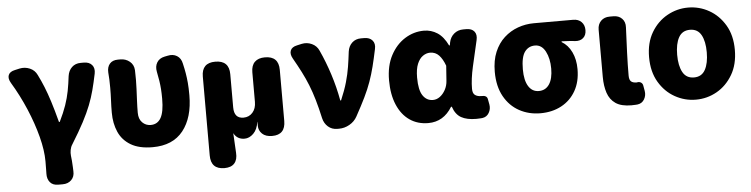

<svg xmlns="http://www.w3.org/2000/svg" viewBox="-47 -810 4849 1240"><g transform="rotate(-5 2377.5 -190.5)"><path d="M287 202Q252 202 234 180.5Q216 159 217 124Q217 121 217.5 97.5Q218 74 218 44Q218 -26 195 -115Q172 -204 132 -298.5Q92 -393 40 -479Q22 -509 30.5 -531Q39 -553 73 -560L104 -567Q138 -574 170 -560.5Q202 -547 217 -515Q237 -475 254 -433Q271 -391 288.5 -336Q306 -281 327 -201H332Q360 -258 376 -304.5Q392 -351 400.5 -395.5Q409 -440 415 -491Q420 -526 442.5 -547.5Q465 -569 500 -569H520Q555 -569 573 -548Q591 -527 584 -492Q572 -434 559.5 -386.5Q547 -339 528.5 -291.5Q510 -244 479.5 -186Q449 -128 400 -49Q390 -34 386.5 -14.5Q383 5 385 23Q387 34 388.5 56Q390 78 391 97.5Q392 117 392 124Q394 159 372.5 180.5Q351 202 316 202Z M916 14Q829 14 775 -18Q721 -50 696.5 -105.5Q672 -161 672 -231Q672 -272 674 -312Q676 -352 676 -392Q676 -426 675 -445Q674 -464 672 -492Q670 -527 688 -548Q706 -569 741 -569H757Q792 -569 817.5 -548Q843 -527 845 -492Q845 -487 845.5 -464.5Q846 -442 846 -427Q846 -405 844.5 -370Q843 -335 841 -294.5Q839 -254 839 -216Q839 -175 861.5 -152.5Q884 -130 916 -130Q960 -130 982 -168.5Q1004 -207 1004 -292Q1004 -328 1002 -355Q1000 -382 996 -408.5Q992 -435 985 -469Q978 -504 993.5 -529.5Q1009 -555 1043 -562L1063 -566Q1098 -574 1124 -558Q1150 -542 1157 -507Q1165 -473 1170 -443.5Q1175 -414 1178 -380.5Q1181 -347 1181 -300Q1181 -155 1114 -70.5Q1047 14 916 14Z M1366 189Q1278 189 1278 99V-412Q1278 -501 1366 -501Q1456 -501 1456 -412V-197Q1456 -125 1517 -125Q1553 -125 1576 -151Q1599 -177 1599 -220V-412Q1599 -456 1622 -478.5Q1645 -501 1688 -501Q1777 -501 1777 -412V-81Q1777 9 1691 9Q1649 9 1626.5 -12.5Q1604 -34 1604 -65V-90H1603Q1596 -41 1569.5 -15Q1543 11 1512 11Q1464 11 1442 -31L1449 97Q1452 141 1431 165Q1410 189 1366 189Z M2114 0Q2079 0 2054.5 -21.5Q2030 -43 2022 -77Q2007 -145 1991.5 -198Q1976 -251 1958 -296Q1940 -341 1917.5 -385Q1895 -429 1867 -478Q1850 -508 1859 -530.5Q1868 -553 1902 -560L1933 -567Q1967 -574 1998.5 -559.5Q2030 -545 2044 -513Q2079 -437 2106 -353Q2133 -269 2149 -181H2154Q2181 -244 2195.5 -295Q2210 -346 2217.5 -393Q2225 -440 2231 -491Q2236 -526 2259 -547.5Q2282 -569 2317 -569H2338Q2373 -569 2391 -548Q2409 -527 2401 -492Q2388 -430 2375.5 -380.5Q2363 -331 2346.5 -284.5Q2330 -238 2305 -186.5Q2280 -135 2243 -68Q2226 -37 2193.5 -18.5Q2161 0 2126 0Z M2703 14Q2634 14 2582.5 -21.5Q2531 -57 2502.5 -124Q2474 -191 2474 -283Q2474 -377 2509.5 -444Q2545 -511 2602.5 -547Q2660 -583 2726 -583Q2773 -583 2812.5 -557.5Q2852 -532 2880 -474H2885L2888 -492Q2895 -527 2920 -548Q2945 -569 2980 -569H3000Q3035 -569 3051.5 -548.5Q3068 -528 3060 -493Q3040 -407 3021.5 -325.5Q3003 -244 3003 -182Q3003 -152 3018.5 -141Q3034 -130 3058 -130Q3061 -130 3061 -130Q3061 -130 3062 -130Q3077 -131 3087.5 -125Q3098 -119 3100 -103L3106 -71Q3111 -42 3096.5 -17Q3082 8 3053 12Q3050 12 3040 13Q3030 14 3014 14Q2953 14 2916.5 -6.5Q2880 -27 2863 -78H2858Q2802 14 2703 14ZM2746 -132Q2770 -132 2791 -147.5Q2812 -163 2826.5 -189.5Q2841 -216 2843 -248L2850 -345Q2834 -389 2811 -413.5Q2788 -438 2753 -438Q2729 -438 2706.5 -422.5Q2684 -407 2670 -373.5Q2656 -340 2656 -285Q2656 -204 2680.5 -168Q2705 -132 2746 -132Z M3430 14Q3355 14 3293.5 -19.5Q3232 -53 3195.5 -118.5Q3159 -184 3159 -278Q3159 -352 3182 -406.5Q3205 -461 3244.5 -497Q3284 -533 3334 -551Q3384 -569 3438 -569H3693Q3726 -569 3746 -549Q3766 -529 3766 -496Q3766 -463 3746 -445.5Q3726 -428 3693 -431Q3680 -433 3671.5 -433.5Q3663 -434 3649.5 -435Q3636 -436 3606 -437V-432Q3647 -408 3670 -360Q3693 -312 3693 -249Q3693 -168 3659.5 -109Q3626 -50 3566.5 -18Q3507 14 3430 14ZM3432 -130Q3476 -130 3500 -166Q3524 -202 3524 -268Q3524 -333 3500 -379Q3476 -425 3432 -425Q3390 -425 3365.5 -391.5Q3341 -358 3341 -278Q3341 -207 3365 -168.5Q3389 -130 3432 -130Z M4020 14Q3954 14 3917.5 -11Q3881 -36 3866 -81Q3851 -126 3851 -185V-491Q3851 -526 3872.5 -547.5Q3894 -569 3929 -569H3953Q3988 -569 4009 -547.5Q4030 -526 4028 -491Q4024 -406 4021 -326.5Q4018 -247 4018 -179Q4018 -151 4030 -140.5Q4042 -130 4067 -130L4071 -131Q4085 -133 4095 -126Q4105 -119 4107 -105L4113 -71Q4118 -42 4103.5 -17Q4089 8 4060 12Q4058 12 4048 13Q4038 14 4020 14Z M4438 14Q4366 14 4302.5 -21.5Q4239 -57 4199.5 -124Q4160 -191 4160 -285Q4160 -379 4199.5 -445.5Q4239 -512 4302.5 -547.5Q4366 -583 4438 -583Q4511 -583 4574 -547.5Q4637 -512 4676.5 -445.5Q4716 -379 4716 -285Q4716 -191 4676.5 -124Q4637 -57 4574 -21.5Q4511 14 4438 14ZM4438 -130Q4488 -130 4511 -172Q4534 -214 4534 -285Q4534 -356 4511 -397.5Q4488 -439 4438 -439Q4388 -439 4365 -397.5Q4342 -356 4342 -285Q4342 -214 4365 -172Q4388 -130 4438 -130Z"/></g></svg>

Font: Chiron GoRound TC H
Style: Regular
Weight: 900
Designer: Ryoko NISHIZUKA 西塚涼子 (kana, bopomofo & ideographs); Paul D. Hunt (Latin, Greek & Cyrillic); Sandoll Communications 산돌커뮤니
Foundry: Adobe
Version: Version 1.000;hotconv 1.1.1;makeotfexe 2.6.0